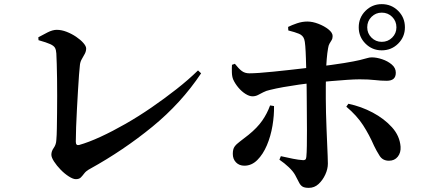

<svg xmlns="http://www.w3.org/2000/svg" viewBox="-20 -856 2040 927"><path d="M346 9Q333 9 312.5 -4Q292 -17 273 -36.5Q254 -56 241 -76Q228 -96 228 -109Q228 -126 239.5 -142Q251 -158 252 -180Q254 -202 254.5 -236Q255 -270 255.5 -310.5Q256 -351 256 -393.5Q256 -436 255.5 -475.5Q255 -515 254 -547Q253 -579 252 -598Q251 -615 245.5 -625Q240 -635 222.5 -643Q205 -651 166 -662L165 -676Q185 -687 209.5 -699.5Q234 -712 254 -712Q277 -712 301.5 -702.5Q326 -693 347.5 -678.5Q369 -664 382.5 -648.5Q396 -633 396 -622Q396 -609 389.5 -596.5Q383 -584 375.5 -571.5Q368 -559 366 -544Q364 -528 361.5 -494.5Q359 -461 356.5 -418Q354 -375 351.5 -329.5Q349 -284 347.5 -242.5Q346 -201 346 -172Q346 -152 362 -156Q408 -169 465.5 -195.5Q523 -222 586 -258Q649 -294 711.5 -337Q774 -380 832 -425.5Q890 -471 936 -516L951 -502Q855 -358 715.5 -244Q576 -130 415 -41Q396 -31 387 -19Q378 -7 370 1Q362 9 346 9Z M1823 -613Q1777 -613 1744.5 -645.5Q1712 -678 1712 -724Q1712 -771 1744.5 -803.5Q1777 -836 1823 -836Q1870 -836 1902.5 -803.5Q1935 -771 1935 -724Q1935 -678 1902.5 -645.5Q1870 -613 1823 -613ZM1471 51Q1450 51 1440 44.5Q1430 38 1423.5 24.5Q1417 11 1405 -11Q1395 -29 1374.5 -48.5Q1354 -68 1329 -85L1336 -102Q1367 -95 1394.5 -89.5Q1422 -84 1441 -83Q1449 -82 1453.5 -85Q1458 -88 1459 -98Q1461 -118 1461.5 -152Q1462 -186 1462 -227Q1462 -268 1461.5 -308.5Q1461 -349 1461 -381Q1461 -402 1460.5 -434.5Q1460 -467 1459 -503.5Q1458 -540 1457 -574Q1456 -608 1454 -633Q1452 -658 1449 -666Q1443 -685 1423.5 -693Q1404 -701 1372 -709L1371 -726Q1389 -735 1414 -743.5Q1439 -752 1464 -752Q1489 -752 1517.5 -741Q1546 -730 1566 -714Q1586 -698 1586 -682Q1586 -670 1581 -662Q1576 -654 1571 -645.5Q1566 -637 1564 -623Q1560 -601 1557.5 -571Q1555 -541 1554 -507Q1553 -473 1553 -440Q1553 -407 1553 -380Q1553 -349 1554 -311.5Q1555 -274 1556.5 -236Q1558 -198 1559.5 -163.5Q1561 -129 1562 -103.5Q1563 -78 1563 -66Q1563 -40 1550.5 -13Q1538 14 1518 32.5Q1498 51 1471 51ZM1160 -56Q1135 -56 1119.5 -72Q1104 -88 1104 -113Q1104 -136 1112.5 -148Q1121 -160 1138 -172.5Q1155 -185 1180 -205Q1222 -239 1246 -273.5Q1270 -308 1284 -347L1303 -344Q1304 -299 1295.5 -248.5Q1287 -198 1268.5 -154.5Q1250 -111 1222.5 -83.5Q1195 -56 1160 -56ZM1199 -391Q1184 -391 1165.5 -402.5Q1147 -414 1131 -433Q1115 -452 1106 -472Q1100 -486 1099.5 -507.5Q1099 -529 1100 -543L1114 -548Q1132 -525 1147 -513.5Q1162 -502 1184 -502Q1201 -502 1231.5 -504Q1262 -506 1299.5 -510Q1337 -514 1375 -518Q1413 -522 1445.5 -526Q1478 -530 1497 -532Q1589 -543 1640.5 -551.5Q1692 -560 1717 -566Q1742 -572 1753 -575.5Q1764 -579 1775 -579Q1798 -579 1825 -570Q1852 -561 1871.5 -544.5Q1891 -528 1891 -505Q1891 -485 1880 -475.5Q1869 -466 1847 -466Q1819 -466 1789.5 -469.5Q1760 -473 1716 -473Q1692 -473 1656 -470.5Q1620 -468 1579 -464.5Q1538 -461 1498 -457Q1463 -453 1424 -447.5Q1385 -442 1348.5 -435.5Q1312 -429 1284 -422Q1265 -418 1251 -410.5Q1237 -403 1225 -397Q1213 -391 1199 -391ZM1858 -80Q1828 -80 1813 -103.5Q1798 -127 1786 -152Q1763 -205 1733 -251.5Q1703 -298 1652 -341L1662 -355Q1724 -342 1779.5 -312.5Q1835 -283 1872.5 -241.5Q1910 -200 1914 -148Q1916 -119 1900.5 -99.5Q1885 -80 1858 -80ZM1823 -654Q1853 -654 1873.5 -674.5Q1894 -695 1894 -724Q1894 -754 1873.5 -774.5Q1853 -795 1823 -795Q1794 -795 1773.5 -774.5Q1753 -754 1753 -724Q1753 -695 1773.5 -674.5Q1794 -654 1823 -654Z"/></svg>

Font: Noto Serif JP ExtraLight
Style: Bold
Weight: 700
Version: Version 2.003-H1;hotconv 1.1.1;makeotfexe 2.6.0